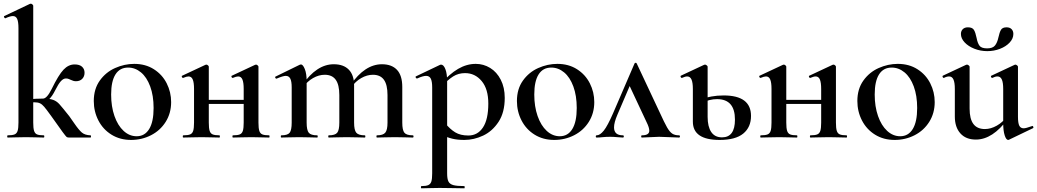

<svg xmlns="http://www.w3.org/2000/svg" viewBox="-20 -745 5618 1040"><path d="M22 -12Q47 -12 59 -17Q71 -22 75.5 -36.5Q80 -51 80 -81V-592Q80 -627 73 -642.5Q66 -658 50 -658Q35 -658 9 -646H8Q5 -646 2.5 -651.5Q0 -657 3 -658L142 -724L147 -725Q151 -725 155.5 -721Q160 -717 160 -714V-81Q160 -51 164.5 -36.5Q169 -22 180.5 -17Q192 -12 217 -12Q220 -12 220 -6Q220 0 217 0Q190 0 175 -1L121 -2L65 -1Q50 0 22 0Q19 0 19 -6Q19 -12 22 -12ZM272 -96 257 -117Q231 -153 219.5 -166.5Q208 -180 196.5 -185.5Q185 -191 165 -191Q159 -191 127 -189L126 -207Q182 -211 213 -211Q249 -211 268 -204Q287 -197 301.5 -181Q316 -165 355 -116L383 -76Q407 -41 423.5 -27Q440 -13 470 -12Q473 -12 473 -6Q473 0 470 0H354Q345 0 341 -3Q337 -6 319.5 -29.5Q302 -53 272 -96ZM260 -263Q297 -339 324 -367.5Q351 -396 384 -396Q411 -396 424.5 -383.5Q438 -371 438 -351Q438 -331 425.5 -318Q413 -305 391 -305Q378 -305 362 -313Q360 -314 353 -317Q346 -320 337 -320Q323 -320 309.5 -305Q296 -290 279 -256Q247 -192 213 -192V-211Q234 -211 260 -263Z M488 -198Q488 -263 520.5 -308.5Q553 -354 603.5 -376.5Q654 -399 707 -399Q768 -399 813.5 -370Q859 -341 883 -293.5Q907 -246 907 -192Q907 -132 877.5 -85Q848 -38 798 -12.5Q748 13 690 13Q630 13 584 -15.5Q538 -44 513 -92.5Q488 -141 488 -198ZM812 -160Q812 -227 793.5 -277Q775 -327 743.5 -353Q712 -379 674 -379Q629 -379 605.5 -342Q582 -305 582 -233Q582 -168 600 -116.5Q618 -65 649.5 -36Q681 -7 720 -7Q764 -7 788 -46Q812 -85 812 -160Z M1242 -12Q1267 -12 1279 -17Q1291 -22 1295.5 -36.5Q1300 -51 1300 -81V-263Q1300 -298 1293 -314.5Q1286 -331 1270 -331Q1260 -331 1241 -323H1240Q1236 -323 1234 -328.5Q1232 -334 1236 -335L1362 -394Q1364 -395 1367 -395Q1371 -395 1375.5 -391Q1380 -387 1380 -384V-81Q1380 -51 1384.5 -36.5Q1389 -22 1401 -17Q1413 -12 1438 -12Q1440 -12 1440 -6Q1440 0 1438 0Q1411 0 1395 -1L1342 -2L1284 -1Q1269 0 1242 0Q1239 0 1239 -6Q1239 -12 1242 -12ZM973 -12Q998 -12 1010 -17Q1022 -22 1026.5 -36.5Q1031 -51 1031 -81V-263Q1031 -298 1024 -314.5Q1017 -331 1001 -331Q991 -331 972 -323H971Q967 -323 965 -328.5Q963 -334 967 -335L1093 -394Q1095 -395 1098 -395Q1102 -395 1106.5 -391Q1111 -387 1111 -384V-81Q1111 -51 1115.5 -36.5Q1120 -22 1132 -17Q1144 -12 1169 -12Q1171 -12 1171 -6Q1171 0 1169 0Q1142 0 1126 -1L1073 -2L1016 -1Q1001 0 973 0Q970 0 970 -6Q970 -12 973 -12ZM1070 -204H1339V-182H1070Z M2022 -12Q2055 -12 2067 -26.5Q2079 -41 2079 -81V-230Q2079 -286 2059.5 -313Q2040 -340 2000 -340Q1968 -340 1936.5 -322Q1905 -304 1884 -273L1879 -285Q1956 -397 2049 -397Q2102 -397 2130.5 -366.5Q2159 -336 2159 -274V-81Q2159 -40 2170.5 -26Q2182 -12 2216 -12Q2220 -12 2220 -6Q2220 0 2216 0Q2191 0 2176 -1L2119 -2L2062 -1Q2047 0 2022 0Q2019 0 2019 -6Q2019 -12 2022 -12ZM1761 -12Q1795 -12 1806.5 -26Q1818 -40 1818 -81V-230Q1818 -286 1798.5 -313Q1779 -340 1739 -340Q1707 -340 1675.5 -322Q1644 -304 1623 -273L1618 -285Q1695 -397 1788 -397Q1841 -397 1869.5 -367.5Q1898 -338 1898 -282V-81Q1898 -40 1910 -26Q1922 -12 1956 -12Q1959 -12 1959 -6Q1959 0 1956 0Q1930 0 1915 -1L1858 -2L1801 -1Q1786 0 1761 0Q1758 0 1758 -6Q1758 -12 1761 -12ZM1504 -12Q1538 -12 1549 -26Q1560 -40 1560 -81V-272Q1560 -304 1552.5 -319Q1545 -334 1528 -334Q1513 -334 1478 -319H1477Q1473 -319 1471 -324Q1469 -329 1472 -330L1603 -394Q1609 -396 1610 -396Q1621 -396 1631 -371Q1641 -346 1641 -306V-81Q1641 -40 1652.5 -26Q1664 -12 1698 -12Q1701 -12 1701 -6Q1701 0 1698 0Q1673 0 1658 -1L1601 -2L1543 -1Q1529 0 1504 0Q1501 0 1501 -6Q1501 -12 1504 -12Z M2263 263Q2288 263 2300 257.5Q2312 252 2316.5 238Q2321 224 2321 194V-271Q2321 -304 2313.5 -319Q2306 -334 2288 -334Q2271 -334 2240 -320H2238Q2234 -320 2232 -324.5Q2230 -329 2232 -331L2364 -394Q2366 -395 2369 -395Q2383 -395 2392.5 -370.5Q2402 -346 2402 -304V194Q2402 224 2409 238Q2416 252 2435 257.5Q2454 263 2495 263Q2497 263 2497 269Q2497 275 2495 275Q2458 275 2438 274L2361 273L2304 274Q2289 275 2263 275Q2260 275 2260 269Q2260 263 2263 263ZM2363 -18 2390 -79Q2418 -45 2446 -28Q2474 -11 2517 -11Q2567 -11 2596 -54.5Q2625 -98 2625 -184Q2625 -263 2589 -306Q2553 -349 2499 -349Q2463 -349 2434.5 -331Q2406 -313 2373 -277L2364 -287Q2415 -345 2461.5 -372Q2508 -399 2557 -399Q2599 -399 2635 -377Q2671 -355 2692.5 -313Q2714 -271 2714 -215Q2714 -136 2680.5 -85Q2647 -34 2597 -10.5Q2547 13 2495 13Q2457 13 2429 6Q2401 -1 2363 -18Z M2780 -198Q2780 -263 2812.5 -308.5Q2845 -354 2895.5 -376.5Q2946 -399 2999 -399Q3060 -399 3105.5 -370Q3151 -341 3175 -293.5Q3199 -246 3199 -192Q3199 -132 3169.5 -85Q3140 -38 3090 -12.5Q3040 13 2982 13Q2922 13 2876 -15.5Q2830 -44 2805 -92.5Q2780 -141 2780 -198ZM3104 -160Q3104 -227 3085.5 -277Q3067 -327 3035.5 -353Q3004 -379 2966 -379Q2921 -379 2897.5 -342Q2874 -305 2874 -233Q2874 -168 2892 -116.5Q2910 -65 2941.5 -36Q2973 -7 3012 -7Q3056 -7 3080 -46Q3104 -85 3104 -160Z M3212 -12Q3230 -12 3250.5 -37.5Q3271 -63 3301 -132L3417 -401Q3419 -405 3423 -405Q3427 -405 3429 -401L3553 -137Q3579 -80 3593 -55.5Q3607 -31 3621 -21.5Q3635 -12 3658 -12Q3663 -12 3663 -6Q3663 0 3658 0Q3641 0 3605 -2Q3567 -4 3550 -4Q3535 -4 3503 -2Q3471 0 3457 0Q3453 0 3453 -6Q3453 -12 3457 -12Q3497 -12 3497 -37Q3497 -54 3482 -84L3385 -291L3422 -352L3324 -123Q3306 -81 3306 -55Q3306 -12 3354 -12Q3359 -12 3359 -6Q3359 0 3354 0Q3343 0 3323 -2Q3303 -4 3285 -4Q3264 -4 3244 -2Q3226 0 3212 0Q3207 0 3207 -6Q3207 -12 3212 -12Z M3733 -86V-263Q3733 -298 3725.5 -314.5Q3718 -331 3702 -331Q3692 -331 3674 -323H3673Q3669 -323 3667 -328Q3665 -333 3668 -335L3794 -394L3799 -395Q3803 -395 3808 -391Q3813 -387 3813 -384V-112Q3813 -59 3832.5 -30Q3852 -1 3891 -1Q3961 -1 3961 -97Q3961 -208 3864 -208Q3823 -208 3783 -188L3777 -205Q3828 -228 3900 -228Q4048 -228 4048 -117Q4048 -56 4006 -21.5Q3964 13 3878 13Q3733 13 3733 -86Z M4370 -12Q4395 -12 4407 -17Q4419 -22 4423.5 -36.5Q4428 -51 4428 -81V-263Q4428 -298 4421 -314.5Q4414 -331 4398 -331Q4388 -331 4369 -323H4368Q4364 -323 4362 -328.5Q4360 -334 4364 -335L4490 -394Q4492 -395 4495 -395Q4499 -395 4503.5 -391Q4508 -387 4508 -384V-81Q4508 -51 4512.5 -36.5Q4517 -22 4529 -17Q4541 -12 4566 -12Q4568 -12 4568 -6Q4568 0 4566 0Q4539 0 4523 -1L4470 -2L4412 -1Q4397 0 4370 0Q4367 0 4367 -6Q4367 -12 4370 -12ZM4101 -12Q4126 -12 4138 -17Q4150 -22 4154.5 -36.5Q4159 -51 4159 -81V-263Q4159 -298 4152 -314.5Q4145 -331 4129 -331Q4119 -331 4100 -323H4099Q4095 -323 4093 -328.5Q4091 -334 4095 -335L4221 -394Q4223 -395 4226 -395Q4230 -395 4234.5 -391Q4239 -387 4239 -384V-81Q4239 -51 4243.5 -36.5Q4248 -22 4260 -17Q4272 -12 4297 -12Q4299 -12 4299 -6Q4299 0 4297 0Q4270 0 4254 -1L4201 -2L4144 -1Q4129 0 4101 0Q4098 0 4098 -6Q4098 -12 4101 -12ZM4198 -204H4467V-182H4198Z M4624 -198Q4624 -263 4656.5 -308.5Q4689 -354 4739.5 -376.5Q4790 -399 4843 -399Q4904 -399 4949.5 -370Q4995 -341 5019 -293.5Q5043 -246 5043 -192Q5043 -132 5013.5 -85Q4984 -38 4934 -12.5Q4884 13 4826 13Q4766 13 4720 -15.5Q4674 -44 4649 -92.5Q4624 -141 4624 -198ZM4948 -160Q4948 -227 4929.5 -277Q4911 -327 4879.5 -353Q4848 -379 4810 -379Q4765 -379 4741.5 -342Q4718 -305 4718 -233Q4718 -168 4736 -116.5Q4754 -65 4785.5 -36Q4817 -7 4856 -7Q4900 -7 4924 -46Q4948 -85 4948 -160Z M5152 -114V-263Q5152 -298 5144.5 -314.5Q5137 -331 5121 -331Q5108 -331 5093 -323H5092Q5088 -323 5086 -328Q5084 -333 5087 -335L5213 -394L5218 -395Q5222 -395 5227 -391Q5232 -387 5232 -384V-157Q5232 -101 5252.5 -73.5Q5273 -46 5315 -46Q5347 -46 5379.5 -64.5Q5412 -83 5433 -113L5439 -101Q5357 11 5266 11Q5212 11 5182 -22.5Q5152 -56 5152 -114ZM5525 -50Q5537 -50 5570 -62L5572 -63Q5575 -63 5577 -58Q5579 -53 5576 -51L5445 12L5441 13Q5430 13 5422 -12Q5414 -37 5414 -79V-263Q5414 -298 5406.5 -314.5Q5399 -331 5383 -331Q5371 -331 5355 -323H5354Q5350 -323 5348 -328.5Q5346 -334 5350 -335L5476 -394L5480 -395Q5484 -395 5489 -391Q5494 -387 5494 -384V-113Q5494 -79 5501 -64.5Q5508 -50 5525 -50ZM5388 -542Q5394 -570 5402 -583.5Q5410 -597 5432 -597Q5450 -597 5459.5 -587Q5469 -577 5469 -561Q5469 -536 5449 -514.5Q5429 -493 5396.5 -480.5Q5364 -468 5328 -468Q5291 -468 5258 -481Q5225 -494 5205 -515.5Q5185 -537 5185 -561Q5185 -577 5195 -587Q5205 -597 5223 -597Q5247 -597 5255.5 -583Q5264 -569 5270 -539Q5275 -512 5285.5 -497.5Q5296 -483 5327 -483Q5357 -483 5369.5 -498.5Q5382 -514 5388 -542Z"/></svg>

Font: Cormorant Infant SemiBold
Style: Regular
Weight: 600
Designer: Christian Thalmann (Catharsis Fonts)
Foundry: Catharsis Fonts
Version: Version 4.000